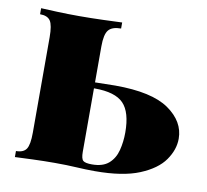

<svg xmlns="http://www.w3.org/2000/svg" viewBox="-64 -588 711 658"><g transform="rotate(10 292.0 -259.0)"><path d="M310 -518V-497Q279 -497 266.5 -482Q254 -467 254 -425V-58Q254 -34 261.5 -27.5Q269 -21 292 -21Q330 -21 350.5 -39Q371 -57 378.5 -86.5Q386 -116 386 -148Q386 -219 357 -249Q328 -279 257 -279Q241 -279 223 -278Q205 -277 194 -277L192 -299Q235 -299 268 -300Q301 -301 324 -301Q452 -301 511 -260Q570 -219 570 -159Q570 -121 544.5 -84.5Q519 -48 461 -24Q403 0 306 0Q274 0 241.5 -2Q209 -4 166 -4Q129 -4 88.5 -2.5Q48 -1 28 0V-21Q54 -21 64 -36Q74 -51 74 -93V-425Q74 -467 64 -482Q54 -497 28 -497V-518Q47 -517 84 -515.5Q121 -514 161 -514Q202 -514 245 -515.5Q288 -517 310 -518Z"/></g></svg>

Font: Playfair Display Black
Style: Regular
Weight: 900
Designer: Claus Eggers Sørensen
Foundry: Claus Eggers Sørensen
Version: Version 1.203